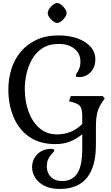

<svg xmlns="http://www.w3.org/2000/svg" viewBox="-20 -965 731 1263"><path d="M373 278Q312 278 271.5 257Q231 236 211 203Q191 170 191 135Q191 104 205.5 76.5Q220 49 248.5 31.5Q277 14 318 14Q329 14 333 17.5Q337 21 337 25Q337 31 325 42.5Q313 54 300.5 75Q288 96 288 133Q288 171 314.5 198.5Q341 226 390 226Q453 226 487 177.5Q521 129 521 12V-82Q485 -52 441.5 -34.5Q398 -17 345 -17Q240 -17 171.5 -65.5Q103 -114 69 -195.5Q35 -277 35 -376Q35 -447 55 -511Q75 -575 116.5 -624.5Q158 -674 220 -703Q282 -732 366 -732Q437 -732 491 -712Q545 -692 576 -657Q607 -622 607 -575Q607 -523 576.5 -490.5Q546 -458 500 -458Q484 -458 481.5 -460.5Q479 -463 479 -470Q479 -475 486.5 -485.5Q494 -496 501.5 -514.5Q509 -533 509 -561Q509 -612 470 -644Q431 -676 366 -676Q303 -676 260 -648.5Q217 -621 191.5 -576.5Q166 -532 154.5 -480.5Q143 -429 143 -381Q143 -299 168 -230.5Q193 -162 240.5 -121.5Q288 -81 354 -81Q406 -81 447.5 -99Q489 -117 521 -149V-200Q521 -247 508 -265Q495 -283 457 -293L434 -299L446 -333H656L669 -317L656 -299Q632 -265 621.5 -229Q611 -193 611 -132V-16Q611 90 581.5 155Q552 220 499 249Q446 278 373 278ZM355 -814Q344 -814 329.5 -825Q315 -836 304.5 -851Q294 -866 294 -879Q294 -892 304.5 -907.5Q315 -923 329 -934Q343 -945 355 -945Q368 -945 382.5 -934Q397 -923 407.5 -907.5Q418 -892 418 -879Q418 -866 407.5 -851Q397 -836 382.5 -825Q368 -814 355 -814Z"/></svg>

Font: Gabriela
Style: Regular
Weight: 400
Designer: Eduardo Rodriguez Tunni
Foundry: Eduardo Rodriguez Tunni
Version: Version 2.001;gftools[0.9.26]